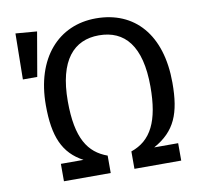

<svg xmlns="http://www.w3.org/2000/svg" viewBox="-78 -785 919 869"><g transform="rotate(-10 381.5 -350.5)"><path d="M47 -697 44 -486H110L145 -689ZM417 -701C245 -701 126 -570 126 -353C126 -208 161 -128 251 -80H147V0H362V-80C276 -111 227 -182 227 -353C227 -542 302 -623 417 -623C535 -623 607 -542 607 -354C607 -196 565 -112 471 -80V0H686V-80H576C677 -136 708 -214 708 -354C708 -576 594 -701 417 -701Z"/></g></svg>

Font: Fira Math
Style: Regular
Weight: 400
Designer: Xiangdong Zeng
Foundry: Xiangdong Zeng
Version: Version 0.3.4